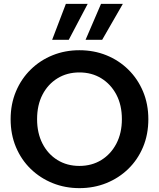

<svg xmlns="http://www.w3.org/2000/svg" viewBox="-20 -967 822 994"><path d="M434 -947 336 -761H250L321 -947ZM616 -947 509 -761H423L503 -947ZM391 7Q317 7 252.5 -19Q188 -45 139 -92.5Q90 -140 62.5 -205.5Q35 -271 35 -350Q35 -428 62.5 -493.5Q90 -559 139 -607Q188 -655 252.5 -681Q317 -707 391 -707Q466 -707 530.5 -681Q595 -655 644 -607Q693 -559 720.5 -493.5Q748 -428 748 -350Q748 -271 720.5 -205.5Q693 -140 644 -92.5Q595 -45 530.5 -19Q466 7 391 7ZM391 -108Q455 -108 504.5 -138.5Q554 -169 582.5 -223.5Q611 -278 611 -350Q611 -423 582.5 -477Q554 -531 504.5 -561.5Q455 -592 391 -592Q327 -592 277.5 -561.5Q228 -531 200 -477Q172 -423 172 -350Q172 -278 200 -223.5Q228 -169 277.5 -138.5Q327 -108 391 -108Z"/></svg>

Font: Albert Sans
Style: Bold
Weight: 700
Designer: Andreas Rasmussen
Foundry: a.Foundry
Version: Version 1.025